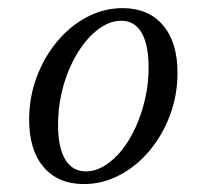

<svg xmlns="http://www.w3.org/2000/svg" viewBox="-20 -446 513 477"><path d="M188.7 11.3Q124.2 11.3 88.3 -31Q52.4 -73.4 52.4 -148.4Q52.4 -204 71 -254Q89.5 -304 121.8 -342.7Q154 -381.5 196 -403.6Q237.9 -425.8 284.7 -425.8Q348.4 -425.8 384.7 -383.5Q421 -341.1 421 -265.3Q421 -209.7 402.4 -160.1Q383.9 -110.5 351.6 -71.8Q319.4 -33.1 277 -10.9Q234.7 11.3 188.7 11.3ZM193.5 -20.2Q216.9 -20.2 239.9 -34.3Q262.9 -48.4 282.7 -73Q302.4 -97.6 317.3 -130.6Q332.3 -163.7 340.7 -201.2Q349.2 -238.7 349.2 -278.2Q349.2 -334.7 331.9 -364.5Q314.5 -394.4 281.5 -394.4Q257.3 -394.4 234.3 -380.2Q211.3 -366.1 191.5 -341.5Q171.8 -316.9 156.5 -284.3Q141.1 -251.6 132.7 -213.7Q124.2 -175.8 124.2 -136.3Q124.2 -79.8 141.9 -50Q159.7 -20.2 193.5 -20.2Z"/></svg>

Font: Playfair 5pt SemiExpanded Light 12pt
Style: Italic
Weight: 300
Italic angle: -15.6°
Version: Version 2.000;gftools[0.9.28]